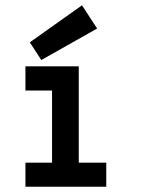

<svg xmlns="http://www.w3.org/2000/svg" viewBox="-20 -706 586 726"><path d="M381.8 0H76.2V-90.8H176.8V-363.8H76.2V-455.1H277.8V-90.8H381.8ZM347.2 -598.1 136.2 -479 92.8 -545.9 290 -686Z"/></svg>

Font: Anonymous Pro
Style: Bold
Weight: 700
Monospace: yes
Designer: Mark Simonson
Version: Version 1.003